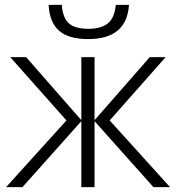

<svg xmlns="http://www.w3.org/2000/svg" viewBox="-20 -766 722 786"><path d="M508 -746Q499 -606 341 -606Q261 -606 222 -640Q183 -674 179 -746H233Q237 -692 262.5 -670Q288 -648 342 -648Q393 -648 421 -670Q449 -692 454 -746ZM658 -532 429 -273 676 0H608L367 -270V0H313V-270L72 0H5L252 -273L22 -532H87L313 -274V-532H367V-274L593 -532Z"/></svg>

Font: Noto Sans Light
Style: Regular
Weight: 300
Designer: Monotype Design Team
Foundry: Monotype Imaging Inc.
Version: Version 2.007